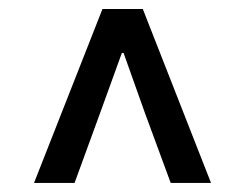

<svg xmlns="http://www.w3.org/2000/svg" viewBox="-20 -690 549 430"><path d="M362.3 -280.3 304.2 -438 256.8 -571.3H252.9L204.6 -438L147 -280.3H56.2L209.5 -669.9H299.8L452.6 -280.3Z"/></svg>

Font: Varta
Style: Bold
Weight: 700
Designer: Joana Correia, Viktoriya Grabowska, Eben Sorkin
Foundry: Sorkin Type
Version: Version 1.002; ttfautohint (v1.3) -l 8 -r 24 -G 200 -x 12 -H